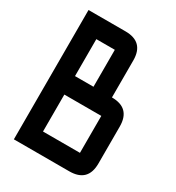

<svg xmlns="http://www.w3.org/2000/svg" viewBox="-204 -1000 1033 1125"><g transform="rotate(30 312.5 -437.5)"><path d="M187.5 -500H312.5V-750H187.5ZM187.5 -125H437.5V-375H187.5ZM62.5 0V-875H312.5Q437.5 -875 437.5 -750V-500Q562.5 -500 562.5 -375V-125Q562.5 0 437.5 0Z"/></g></svg>

Font: Oldtimer
Style: Regular
Weight: 400
Designer: GGBotNet
Foundry: GGBotNet
Version: 1.00